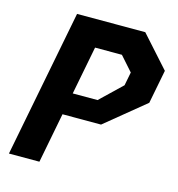

<svg xmlns="http://www.w3.org/2000/svg" viewBox="-108 -825 854 919"><g transform="rotate(15 319.0 -365.0)"><path d="M19 0H170L218 -248H409L605 -408.5L637.5 -575.5L499 -730H161ZM239.5 -357 286 -596.5H419L482 -525.5L469 -459L362.5 -357Z"/></g></svg>

Font: Monaspace Krypton
Style: Bold Italic
Weight: 700
Italic angle: -11°
Designer: Riley Cran & the Lettermatic Team
Foundry: Lettermatic
Version: Version 1.101 (Monaspace Krypton)